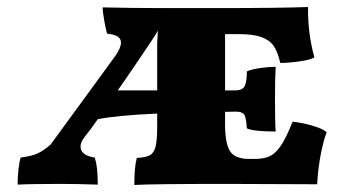

<svg xmlns="http://www.w3.org/2000/svg" viewBox="-20 -523 984 546"><path d="M882 1 629 0Q409 0 362 3Q362 -48 369 -74Q394 -75 406 -81.5Q418 -88 422.5 -106.5Q427 -125 427 -164V-200Q313 -195 258 -184Q238 -155 221 -134Q209 -119 209 -106Q209 -94 219 -86Q229 -78 249 -75Q258 -52 258 2Q204 0 152 0Q66 0 30 2Q30 -19 32.5 -41.5Q35 -64 39 -75Q70 -79 86.5 -86.5Q103 -94 124 -112L308 -364Q324 -387 324 -402Q324 -424 285 -427Q282 -434 277 -461Q272 -488 272 -502Q354 -500 441 -500Q442 -501 443 -500H463H599Q772 -500 856 -503Q855 -428 874 -360Q864 -353 832 -348.5Q800 -344 777 -344Q770 -375 758.5 -392Q747 -409 723.5 -417.5Q700 -426 659 -426H620V-266H623Q628 -266 649 -266Q670 -266 676 -278.5Q682 -291 682 -320Q696 -326 720 -329.5Q744 -333 764 -333Q762 -303 762 -241Q762 -174 764 -149Q701 -149 682 -158Q680 -192 673 -199Q666 -206 649 -205.5Q632 -205 624 -205H620V-171Q620 -114 634.5 -92.5Q649 -71 689 -71H703Q730 -71 746.5 -78.5Q763 -86 778.5 -108.5Q794 -131 812 -177Q840 -174 869 -165.5Q898 -157 909 -147Q899 -121 891.5 -80.5Q884 -40 882 1ZM427 -266V-400L429 -436Q425 -428 409 -404Q363 -335 315 -266Z"/></svg>

Font: Vollkorn SC Black
Style: Regular
Weight: 900
Designer: Friedrich Althausen
Foundry: Friedrich Althausen
Version: Version 4.015